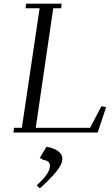

<svg xmlns="http://www.w3.org/2000/svg" viewBox="-20 -722 611 1046"><path d="M53.2 0 56.2 -25.9H99.1L195.8 -676.8H119.1L122.1 -702.1H315.9L313 -676.8H270L174.8 -25.9H471.2L532.2 -143.1L558.1 -138.2L512.2 0ZM180.2 287.1Q252 223.6 252 182.1Q252 164.6 240.5 157.2Q229 149.9 217.8 149.9L196.8 138.2L232.9 78.1Q239.3 78.1 252 81.5Q264.6 85 280.5 92Q296.4 99.1 308.1 112.5Q319.8 126 319.8 143.1Q319.8 173.8 283 217.5Q246.1 261.2 196.8 304.2Z"/></svg>

Font: Dehuti
Style: Italic
Weight: 400
Version: Version 1.2